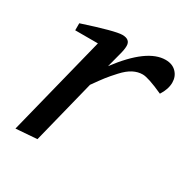

<svg xmlns="http://www.w3.org/2000/svg" viewBox="-125 -617 716 733"><g transform="rotate(30 233.5 -250.0)"><path d="M36 7 146 -432H46V-463Q180 -507 211 -507Q246 -507 246 -478Q246 -462 239 -437L223 -376Q321 -507 402 -507Q432 -507 449.5 -489Q467 -471 467 -444Q467 -415 447 -384Q379 -415 354 -415Q333 -415 312.5 -404.5Q292 -394 270 -370Q248 -346 235.5 -330Q223 -314 199 -280L129 0Z"/></g></svg>

Font: Volkhov
Style: Italic
Weight: 400
Italic angle: -12°
Designer: Cyreal (www.cyreal.org)
Foundry: Cyreal (www.cyreal.org)
Version: Version 1.010